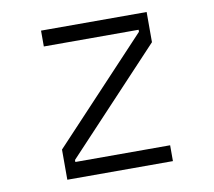

<svg xmlns="http://www.w3.org/2000/svg" viewBox="-69 -672 839 752"><g transform="rotate(-10 350.0 -296.5)"><path d="M140 -593H560V-473L183 -71V-63H560V0H140V-120L517 -522V-530H140Z"/></g></svg>

Font: Martian Mono ExtraLight
Style: Regular
Weight: 200
Monospace: yes
Designer: Roman Shamin
Foundry: Evil Martians
Version: Version 1.000; ttfautohint (v1.8.4.7-5d5b)